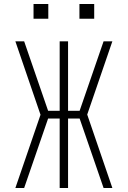

<svg xmlns="http://www.w3.org/2000/svg" viewBox="-20 -942 640 962"><path d="M57 0 183 -367 57 -735H101L221 -387H279V-735H321V-387H379L499 -735H543L417 -368L543 0H499L379 -348H321V0H279V-348H221L101 0ZM378 -848V-922H452V-848ZM148 -848V-922H222V-848Z"/></svg>

Font: Iosevka SS04 XLt Ex
Style: Regular
Weight: 200
Width: 7
Monospace: yes
Designer: Belleve Invis
Foundry: Belleve Invis
Version: Version 19.0.0; ttfautohint (v1.8.4)